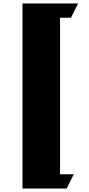

<svg xmlns="http://www.w3.org/2000/svg" viewBox="-20 -826 507 1088"><path d="M107.4 -806.2H422.4L382.3 -725.6H320.3V161.6H397.9L357.9 242.2H107.4Z"/></svg>

Font: Poller One
Style: Regular
Weight: 400
Designer: Yvonne Schttler
Foundry: Yvonne Schttler
Version: Version 1.002